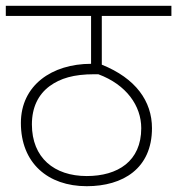

<svg xmlns="http://www.w3.org/2000/svg" viewBox="-20 -642 611 662"><path d="M571 -587V-622H0V-587H294V-422C159 -422 52 -348 52 -218C52 -80 145 0 279 0C404 0 504 -61 504 -200C504 -293 448 -372 331 -419V-587ZM279 -35C167 -35 90 -98 90 -213C90 -272 112 -316 151 -345C188 -372 234 -386 305 -386H319C416 -350 467 -277 467 -200C467 -86 386 -35 279 -35Z"/></svg>

Font: Noto Sans Devanagari UI ExtraLight
Style: Regular
Weight: 200
Designer: Jelle Bosma - Monotype Design Team
Foundry: Monotype Imaging Inc.
Version: Version 2.003